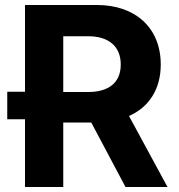

<svg xmlns="http://www.w3.org/2000/svg" viewBox="-20 -748 716 768"><path d="M80 0H233V-258H345L482 0H650L496 -284C575 -319 623 -390 623 -490C623 -637 521 -728 368 -728H80V-381H9V-271H80ZM233 -380V-603H333C413 -603 463 -564 463 -490C463 -416 413 -380 333 -380Z"/></svg>

Font: Wafeq
Style: Bold
Weight: 700
Designer: Rasmus Andersson & Azza Alameddine
Foundry: Google & TypeTogether
Version: Version 3.000;FEAKit 1.0